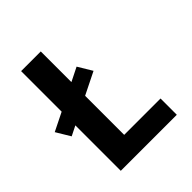

<svg xmlns="http://www.w3.org/2000/svg" viewBox="-200 -868 1001 1001"><g transform="rotate(-45 300.0 -367.5)"><path d="M116 0V-335L62 -308L15 -386L116 -436V-735H261V-509L337 -547L384 -469L261 -408V-120H529V0Z"/></g></svg>

Font: Iosevka Aile Heavy
Style: Regular
Weight: 900
Designer: Belleve Invis
Foundry: Belleve Invis
Version: Version 31.1.0; ttfautohint (v1.8.4)